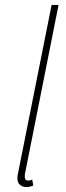

<svg xmlns="http://www.w3.org/2000/svg" viewBox="-20 -742 266 774"><path d="M86 12Q71 12 60.5 3Q50 -6 50 -24Q50 -29 51 -35.5Q52 -42 54 -50L188 -722H216L82 -48Q80 -40 80 -35.5Q80 -31 80 -28Q80 -14 94 -14Q97 -14 99.5 -14.5Q102 -15 110 -18L114 6Q106 9 100.5 10.5Q95 12 86 12Z"/></svg>

Font: TypoPRO Source Sans Pro
Style: Italic
Weight: 200
Italic angle: -11°
Designer: Paul D. Hunt
Foundry: Adobe Systems Incorporated
Version: Version 1.075;PS 2.000;hotconv 1.0.86;makeotf.lib2.5.63406